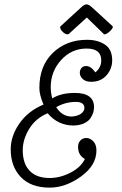

<svg xmlns="http://www.w3.org/2000/svg" viewBox="-20 -824 559 878"><path d="M368 -97Q337 -114 337 -152Q337 -171 348 -182Q359 -193 374 -193Q392 -193 406.5 -178Q421 -163 421 -136Q421 -68 350.5 -17Q280 34 207 34Q121 34 75 -14.5Q29 -63 29 -141Q29 -202 68.5 -259Q108 -316 179 -346Q160 -390 160 -422Q160 -523 222 -582.5Q284 -642 378 -642Q427 -642 460 -620Q493 -598 493 -548Q493 -509 467 -479.5Q441 -450 397 -450Q372 -450 358.5 -462.5Q345 -475 345 -491Q345 -504 352.5 -513Q360 -522 374 -522Q396 -522 416 -493Q443 -515 443 -548Q443 -602 376 -602Q307 -602 259.5 -549.5Q212 -497 212 -426Q212 -399 219 -374Q259 -399 322 -399Q410 -399 410 -334Q410 -322 406.5 -310Q403 -298 394 -284Q385 -270 365.5 -260.5Q346 -251 317 -250Q245 -250 198 -306Q144 -284 114 -235.5Q84 -187 84 -137Q84 -76 115.5 -43Q147 -10 207 -10Q255 -10 302.5 -34.5Q350 -59 368 -97ZM308 -291Q336 -293 351 -304.5Q366 -316 366 -330Q366 -358 327 -358Q279 -358 237 -334Q264 -291 308 -291ZM352 -791Q365 -804 376 -804Q386 -804 400 -791L495 -704Q496 -703 496 -701Q496 -697 492 -691.5Q488 -686 482 -680.5Q476 -675 469.5 -671Q463 -667 459 -667Q455 -667 454 -669L377 -744L296 -670Q293 -667 288 -667Q283 -667 277 -670.5Q271 -674 266 -679Q261 -684 258 -689.5Q255 -695 255 -699Q255 -702 257 -704Z"/></svg>

Font: Bonbon
Style: Regular
Weight: 400
Designer: Ksenia Erulevich
Foundry: Cyreal (www.cyreal.org)
Version: Version 1.000